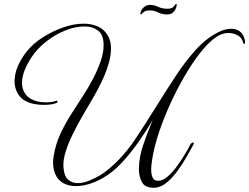

<svg xmlns="http://www.w3.org/2000/svg" viewBox="-20 -837 1179 908"><path d="M707 51Q665 51 651 24Q637 -3 637 -37Q637 -92 657 -151Q677 -210 702 -269Q670 -215 632.5 -162Q595 -109 554 -65.5Q513 -22 468 4Q433 24 400.5 33.5Q368 43 340 43Q303 43 277 28Q252 12 241.5 -13.5Q231 -39 231 -67Q231 -84 234 -100Q243 -156 266.5 -206Q290 -256 320.5 -303Q351 -350 381 -397Q397 -422 418 -461Q439 -500 454.5 -543Q470 -586 470 -623Q470 -673 443.5 -692.5Q417 -712 381 -712Q337 -712 291.5 -694Q246 -676 207 -647Q168 -618 142 -584Q116 -550 100 -513.5Q84 -477 84 -445Q84 -414 101.5 -390.5Q119 -367 158 -357Q167 -355 177 -354Q187 -353 196 -353Q226 -353 245 -360Q246 -361 248 -361Q251 -361 252 -357Q253 -353 249 -351Q229 -341 186 -341Q167 -341 149 -344Q97 -352 73 -382Q49 -412 49 -452Q49 -523 110 -598Q138 -632 182.5 -660.5Q227 -689 278 -707Q329 -725 375 -725Q410 -725 439 -713.5Q468 -702 487 -674Q505 -647 505 -608Q505 -571 491.5 -528.5Q478 -486 458.5 -446Q439 -406 420 -374Q397 -335 371.5 -291Q346 -247 324.5 -203.5Q303 -160 290.5 -120Q278 -80 280 -47Q283 -4 302 12.5Q321 29 347 29Q373 29 401.5 17.5Q430 6 455 -9Q494 -33 539 -79Q584 -125 617 -175Q667 -250 714.5 -326.5Q762 -403 812 -479Q856 -546 905.5 -601Q955 -656 1011 -684Q1026 -692 1042.5 -696.5Q1059 -701 1074 -701Q1096 -701 1113.5 -689Q1131 -677 1138 -647Q1139 -644 1139 -638Q1139 -631 1136 -629Q1133 -627 1131 -632Q1125 -659 1104 -670Q1083 -681 1060 -681Q1050 -681 1041.5 -679Q1033 -677 1025 -674Q988 -658 947.5 -612Q907 -566 867 -500.5Q827 -435 792 -360.5Q757 -286 732.5 -213Q708 -140 699 -79Q698 -72 696.5 -59.5Q695 -47 695 -33Q695 -14 701.5 2Q708 18 728 18Q749 18 772 -1.5Q795 -21 815.5 -49Q836 -77 853 -105Q870 -133 879 -151Q885 -163 893 -163Q900 -163 894 -152Q882 -130 863 -96.5Q844 -63 819.5 -29Q795 5 766.5 28Q738 51 707 51ZM771.5 -768.6Q746.8 -768.6 728 -778.2Q709.1 -787.8 688.1 -787.8Q671.4 -787.8 662 -781.7Q652.5 -775.6 650.4 -769.5H643.8Q643.8 -786.9 657.6 -800.4Q671.4 -813.9 688.1 -813.9Q709.1 -813.9 728 -804.8Q746.8 -795.6 771.5 -795.6Q791.8 -795.6 800.2 -804.8Q808.5 -813.9 810 -817.4H815.8Q815.8 -799.1 803.8 -783.9Q791.8 -768.6 771.5 -768.6Z"/></svg>

Font: MonteCarlo
Style: Regular
Weight: 400
Designer: Robert E. Leuschke
Foundry: Robert E. Leuschke
Version: Version 1.010; ttfautohint (v1.8.3)